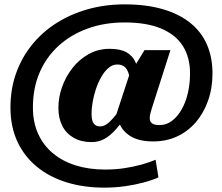

<svg xmlns="http://www.w3.org/2000/svg" viewBox="-20 -702 1017 881"><path d="M459 159Q364 159 285 134.5Q206 110 148.5 62.5Q91 15 59.5 -53Q28 -121 28 -209Q28 -293 53.5 -365Q79 -437 126 -495.5Q173 -554 238 -595.5Q303 -637 382.5 -659.5Q462 -682 552 -682Q651 -682 726.5 -660Q802 -638 853 -597Q904 -556 929.5 -497.5Q955 -439 955 -365Q955 -297 934.5 -239.5Q914 -182 877.5 -140Q841 -98 791.5 -75.5Q742 -53 683 -53Q649 -53 622.5 -59.5Q596 -66 576.5 -78.5Q557 -91 543.5 -108.5Q530 -126 522 -150L507 -156L582 -385L593 -390L643 -472H762L677 -206Q672 -190 669.5 -179.5Q667 -169 667 -160Q667 -144 677.5 -136Q688 -128 712 -128Q743 -128 768.5 -147Q794 -166 813 -199Q832 -232 842 -275Q852 -318 852 -365Q852 -439 819 -491Q786 -543 719.5 -571Q653 -599 552 -599Q459 -599 382 -571Q305 -543 248.5 -491.5Q192 -440 161.5 -368.5Q131 -297 131 -209Q131 -141 155 -88Q179 -35 223 1.5Q267 38 327.5 57Q388 76 462 76Q510 76 552 69.5Q594 63 630 53Q666 43 694 31L707 112Q678 125 638.5 135.5Q599 146 553.5 152.5Q508 159 459 159ZM399 -50Q353 -50 318.5 -69.5Q284 -89 266 -124Q248 -159 248 -207Q248 -256 265 -303.5Q282 -351 313 -390.5Q344 -430 387.5 -454Q431 -478 483 -478Q532 -478 560.5 -462Q589 -446 602.5 -415Q616 -384 618 -339L580 -307Q577 -343 570 -365Q563 -387 550.5 -396.5Q538 -406 518 -406Q496 -406 477.5 -390Q459 -374 444.5 -348.5Q430 -323 420 -293Q410 -263 405 -233Q400 -203 400 -180Q400 -161 404 -148Q408 -135 417 -128.5Q426 -122 439 -122Q455 -122 470 -132.5Q485 -143 501.5 -162.5Q518 -182 537 -210L565 -175Q535 -134 510 -106.5Q485 -79 459 -64.5Q433 -50 399 -50Z"/></svg>

Font: Roboto Serif 20pt ExtraBold
Style: Italic
Weight: 800
Italic angle: -10°
Version: Version 1.007